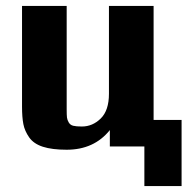

<svg xmlns="http://www.w3.org/2000/svg" viewBox="-20 -492 648 645"><path d="M465 0H349V-55Q296 11 204 11Q155 11 124 1Q93 -9 78 -30.5Q63 -52 58.5 -75Q54 -98 54 -134V-472H204V-125Q204 -105 205 -97Q206 -89 211 -80.5Q216 -72 226 -69.5Q236 -67 255 -67Q291 -67 318.5 -94Q346 -121 346 -177V-472H496V-89H590V133H465Z"/></svg>

Font: Coval
Style: Black
Weight: 1000
Foundry: Context Ltd
Version: Version 001.000